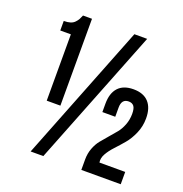

<svg xmlns="http://www.w3.org/2000/svg" viewBox="-126 -812 880 923"><g transform="rotate(20 313.5 -350.0)"><path d="M64.9 -595.2V-644Q84.5 -644 97.9 -648.2Q111.3 -652.3 120.1 -661.6Q128.9 -670.9 133.1 -678.5Q137.2 -686 143.1 -700.2H189V-255.9H119.1V-595.2ZM129.9 0 405.8 -700.2H471.2L194.8 0ZM526.9 -336.9Q526.9 -364.7 517.8 -376Q508.8 -387.2 491.2 -387.2Q455.1 -387.2 455.1 -342.8V-295.9H389.2V-338.9Q389.2 -392.6 415.5 -421.4Q441.9 -450.2 493.2 -450.2Q544.4 -450.2 570.8 -421.4Q597.2 -392.6 597.2 -338.9Q597.2 -298.3 581.5 -262.2Q565.9 -226.1 544.4 -200.7Q522.9 -175.3 501.7 -152.6Q480.5 -129.9 467.8 -107.2Q455.1 -84.5 459 -63H590.8V0H389.2V-54.2Q389.2 -84.5 399.4 -111.3Q409.7 -138.2 424.8 -156.7Q439.9 -175.3 458 -196Q476.1 -216.8 491.2 -235.1Q506.3 -253.4 516.6 -280Q526.9 -306.6 526.9 -336.9Z"/></g></svg>

Font: VL Bebas Neue Bold
Style: Regular
Weight: 700
Designer: Ryoichi Tsunekawa
Foundry: Ryoichi Tsunekawa
Version: Version 1.300